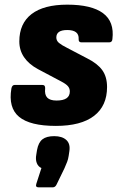

<svg xmlns="http://www.w3.org/2000/svg" viewBox="-20 -529 509 825"><path d="M220 12Q109 12 62 -27Q15 -66 29 -149Q32 -164 43 -164H162Q175 -164 174 -149Q171 -122 183 -109.5Q195 -97 223 -97Q280 -97 280 -136Q280 -149 272 -158.5Q264 -168 243 -179L143 -232Q104 -253 83.5 -283Q63 -313 63 -351Q63 -428 115.5 -468.5Q168 -509 269 -509Q373 -509 422.5 -472.5Q472 -436 463 -361Q462 -347 449 -347H330Q317 -347 318 -361Q319 -381 306.5 -390.5Q294 -400 269 -400Q222 -400 222 -368Q222 -354 233.5 -344.5Q245 -335 269 -323L355 -278Q399 -256 419.5 -227.5Q440 -199 440 -155Q440 -74 384 -31Q328 12 220 12ZM146 276Q131 276 136 261L158 193Q144 187 138 171.5Q132 156 136 135L139 116Q145 83 162.5 69.5Q180 56 213 56Q247 56 265 72.5Q283 89 278 121L275 141Q273 155 268.5 166.5Q264 178 257 194L224 262Q218 276 207 276Z"/></svg>

Font: Sofia Sans Black
Style: Italic
Weight: 900
Italic angle: -9°
Version: Version 4.100-B